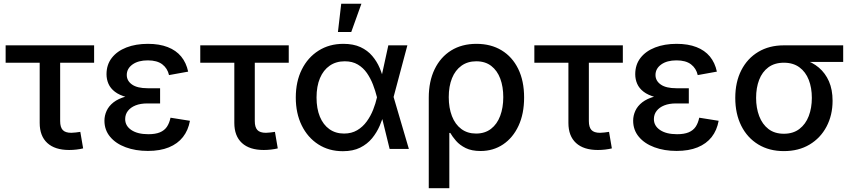

<svg xmlns="http://www.w3.org/2000/svg" viewBox="-20 -775 4427 999"><path d="M339.8 5.4Q265.6 5.4 226.1 -31Q186.5 -67.4 186.5 -135.3V-448.7H9.3V-539.1H469.7V-448.7H293V-145Q293 -113.3 306.4 -98.6Q319.8 -84 351.1 -84Q360.8 -84 374.3 -85.7Q387.7 -87.4 397.9 -88.9L412.6 -2.9Q396.5 1 377.7 3.2Q358.9 5.4 339.8 5.4Z M749.5 10.3Q685.1 10.3 633.8 -8.8Q582.5 -27.8 553 -63.2Q523.4 -98.6 523.4 -147Q523.4 -173.8 534.9 -198.7Q546.4 -223.6 570.8 -242.7Q595.2 -261.7 635.3 -272.9Q675.3 -284.2 732.9 -284.2H813V-236.8H746.6Q710.9 -236.8 685.3 -226.6Q659.7 -216.3 645.5 -198Q631.3 -179.7 631.3 -155.3Q631.3 -120.1 663.6 -98.4Q695.8 -76.7 752 -76.7Q788.6 -76.7 812 -86.4Q835.4 -96.2 848.4 -115.2Q861.3 -134.3 867.2 -162.6L968.3 -146.5Q959.5 -97.2 931.9 -62Q904.3 -26.9 858.6 -8.3Q813 10.3 749.5 10.3ZM734.9 -259.3Q678.2 -259.3 639.6 -269.5Q601.1 -279.8 577.9 -297.6Q554.7 -315.4 544.4 -338.9Q534.2 -362.3 534.2 -388.7Q534.2 -438.5 561.8 -473.9Q589.4 -509.3 637.9 -528.1Q686.5 -546.9 749.5 -546.9Q809.1 -546.9 852.5 -530Q896 -513.2 922.6 -481Q949.2 -448.7 959 -402.3L859.4 -384.3Q851.6 -419.4 824.5 -440.2Q797.4 -460.9 749 -460.9Q699.2 -460.9 669.4 -439.5Q639.6 -418 639.6 -384.8Q639.6 -354.5 667 -335.2Q694.3 -315.9 748 -315.9H813V-259.3Z M1352.5 5.4Q1278.3 5.4 1238.8 -31Q1199.2 -67.4 1199.2 -135.3V-448.7H1022V-539.1H1482.4V-448.7H1305.7V-145Q1305.7 -113.3 1319.1 -98.6Q1332.5 -84 1363.8 -84Q1373.5 -84 1387 -85.7Q1400.4 -87.4 1410.6 -88.9L1425.3 -2.9Q1409.2 1 1390.4 3.2Q1371.6 5.4 1352.5 5.4Z M1763.7 11.7Q1691.4 11.7 1636 -23.9Q1580.6 -59.6 1549.8 -122.6Q1519 -185.5 1519 -267.6Q1519 -350.6 1550.3 -413.3Q1581.5 -476.1 1637.5 -511.5Q1693.4 -546.9 1766.6 -546.9Q1818.8 -546.9 1855.7 -529.8Q1892.6 -512.7 1916.7 -484.1Q1940.9 -455.6 1955.6 -421.1Q1970.2 -386.7 1977.5 -352.5H2012.7L2027.3 -272.5L2107.4 0H2007.3L1940.9 -271Q1933.1 -302.2 1920.7 -334.7Q1908.2 -367.2 1889.2 -394.8Q1870.1 -422.4 1841.8 -439.2Q1813.5 -456.1 1773.9 -456.1Q1728.5 -456.1 1695.6 -433.3Q1662.6 -410.6 1644.8 -368.4Q1627 -326.2 1627 -267.6Q1627 -210 1644.3 -168Q1661.6 -126 1693.8 -103Q1726.1 -80.1 1770 -80.1Q1809.1 -80.1 1838.4 -97.4Q1867.7 -114.7 1888.2 -143.1Q1908.7 -171.4 1921.6 -204.3Q1934.6 -237.3 1941.4 -268.1L2000.5 -539.1H2099.6L2027.3 -268.1L2012.7 -189.5H1980Q1970.7 -155.8 1955.6 -120.6Q1940.4 -85.4 1915.8 -55.4Q1891.1 -25.4 1854 -6.8Q1816.9 11.7 1763.7 11.7ZM1738.3 -608.4 1755.4 -755.4H1860.4L1807.6 -608.4Z M2210.9 204.1V-266.1Q2210.9 -352.1 2241.5 -415Q2272 -478 2327.6 -512.5Q2383.3 -546.9 2459 -546.9Q2534.2 -546.9 2589.8 -513.2Q2645.5 -479.5 2676.3 -416.7Q2707 -354 2707 -267.6Q2707 -183.1 2678 -120.6Q2648.9 -58.1 2597.7 -23.7Q2546.4 10.7 2480.5 10.7Q2434.1 10.7 2403.1 -4.6Q2372.1 -20 2353 -42Q2334 -64 2322.8 -83.5H2317.9V204.1ZM2457 -80.1Q2502.9 -80.1 2534.7 -104.5Q2566.4 -128.9 2582.5 -171.9Q2598.6 -214.8 2598.6 -269.5Q2598.6 -323.7 2583 -365.7Q2567.4 -407.7 2536.1 -431.9Q2504.9 -456.1 2458 -456.1Q2413.1 -456.1 2380.9 -432.9Q2348.6 -409.7 2331.8 -367.9Q2314.9 -326.2 2314.9 -269.5Q2314.9 -213.9 2331.5 -170.9Q2348.1 -127.9 2380.1 -104Q2412.1 -80.1 2457 -80.1Z M3090.8 5.4Q3016.6 5.4 2977.1 -31Q2937.5 -67.4 2937.5 -135.3V-448.7H2760.3V-539.1H3220.7V-448.7H3043.9V-145Q3043.9 -113.3 3057.4 -98.6Q3070.8 -84 3102.1 -84Q3111.8 -84 3125.2 -85.7Q3138.7 -87.4 3148.9 -88.9L3163.6 -2.9Q3147.5 1 3128.7 3.2Q3109.9 5.4 3090.8 5.4Z M3500.5 10.3Q3436 10.3 3384.8 -8.8Q3333.5 -27.8 3304 -63.2Q3274.4 -98.6 3274.4 -147Q3274.4 -173.8 3285.9 -198.7Q3297.4 -223.6 3321.8 -242.7Q3346.2 -261.7 3386.2 -272.9Q3426.3 -284.2 3483.9 -284.2H3564V-236.8H3497.6Q3461.9 -236.8 3436.3 -226.6Q3410.6 -216.3 3396.5 -198Q3382.3 -179.7 3382.3 -155.3Q3382.3 -120.1 3414.6 -98.4Q3446.8 -76.7 3502.9 -76.7Q3539.6 -76.7 3563 -86.4Q3586.4 -96.2 3599.4 -115.2Q3612.3 -134.3 3618.2 -162.6L3719.2 -146.5Q3710.4 -97.2 3682.9 -62Q3655.3 -26.9 3609.6 -8.3Q3564 10.3 3500.5 10.3ZM3485.8 -259.3Q3429.2 -259.3 3390.6 -269.5Q3352.1 -279.8 3328.9 -297.6Q3305.7 -315.4 3295.4 -338.9Q3285.2 -362.3 3285.2 -388.7Q3285.2 -438.5 3312.7 -473.9Q3340.3 -509.3 3388.9 -528.1Q3437.5 -546.9 3500.5 -546.9Q3560.1 -546.9 3603.5 -530Q3647 -513.2 3673.6 -481Q3700.2 -448.7 3710 -402.3L3610.4 -384.3Q3602.5 -419.4 3575.4 -440.2Q3548.3 -460.9 3500 -460.9Q3450.2 -460.9 3420.4 -439.5Q3390.6 -418 3390.6 -384.8Q3390.6 -354.5 3418 -335.2Q3445.3 -315.9 3499 -315.9H3564V-259.3Z M4058.6 11.2Q3982.4 11.2 3925.3 -23.4Q3868.2 -58.1 3836.9 -120.6Q3805.7 -183.1 3805.7 -265.6Q3805.7 -348.1 3837.2 -409.7Q3868.7 -471.2 3925.5 -505.1Q3982.4 -539.1 4058.6 -539.1H4367.2V-452.6H4137.7L4058.6 -448.7Q4010.3 -448.7 3978 -424.8Q3945.8 -400.9 3929.9 -359.6Q3914.1 -318.4 3914.1 -265.6Q3914.1 -213.4 3930.2 -170.9Q3946.3 -128.4 3978.3 -103.8Q4010.3 -79.1 4058.6 -79.1Q4106.9 -79.1 4139.4 -104Q4171.9 -128.9 4188 -171.1Q4204.1 -213.4 4204.1 -265.6Q4204.1 -318.4 4188 -359.6Q4171.9 -400.9 4139.4 -424.8Q4106.9 -448.7 4058.6 -448.7V-479.5Q4114.3 -479.5 4160.6 -465.6Q4207 -451.7 4240.7 -423.1Q4274.4 -394.5 4293.2 -351.6Q4312 -308.6 4312 -250.5Q4312 -175.8 4280.5 -116.2Q4249 -56.6 4192.1 -22.7Q4135.3 11.2 4058.6 11.2Z"/></svg>

Font: Inter 18pt Medium
Style: Regular
Weight: 500
Designer: Rasmus Andersson
Foundry: rsms
Version: Version 4.001;git-66647c0bb